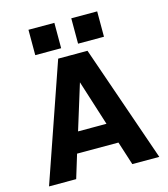

<svg xmlns="http://www.w3.org/2000/svg" viewBox="-122 -936 901 1031"><g transform="rotate(-15 328.5 -420.5)"><path d="M371 -841H515V-700H371ZM133 -841H277V-700H133ZM635 0H485L443 -131H213L173 0H22L247 -650H410ZM327 -497 249 -245H407Z"/></g></svg>

Font: Overused Grotesk
Style: Bold
Weight: 700
Version: Version 0.003